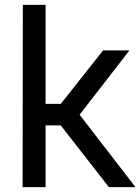

<svg xmlns="http://www.w3.org/2000/svg" viewBox="-20 -770 578 790"><path d="M167.5 0H73L74 -750H167.5V-342.5H230L404 -562.5H512.5L307.5 -298L537.5 0H428L230 -254H167.5Z"/></svg>

Font: Russisch Sans Medium
Style: Regular
Weight: 500
Width: 4
Designer: Michael Sharanda (font) & Cristiano Sobral (main changes)
Foundry: Michael Sharanda
Version: Version 2.00;September 8, 2020;FontCreator 13.0.0.2681 64-bi